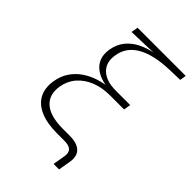

<svg xmlns="http://www.w3.org/2000/svg" viewBox="-250 -829 1061 1061"><g transform="rotate(45 280.5 -298.0)"><path d="M379.9 132.8 392.1 61Q395.5 40 390.1 26.6Q384.8 13.2 369.9 6.6Q355 0 329.1 0H272.9Q195.8 0 143.8 -22.5Q91.8 -44.9 69.3 -87.6Q46.9 -130.4 56.6 -189.9Q64.5 -237.8 88.4 -272.7Q112.3 -307.6 146.7 -330.8Q181.2 -354 221.2 -366.7Q261.2 -379.4 301.8 -382.3L300.3 -375.5Q267.1 -378.4 237.5 -388.7Q208 -398.9 186.3 -418Q164.6 -437 154.8 -465.3Q145 -493.7 151.4 -531.7Q159.2 -579.1 185.8 -612.1Q212.4 -645 252.2 -665Q292 -685.1 338.9 -693.4V-692.9L168.9 -687.5L175.8 -727.5H552.2L546.4 -690.4L462.9 -688Q344.7 -684.1 276.6 -645.5Q208.5 -606.9 196.8 -533.7Q185.5 -469.7 223.6 -433.1Q261.7 -396.5 337.4 -396.5H449.2L442.4 -355.5H332Q270.5 -355.5 221.4 -335.7Q172.4 -315.9 141.1 -279.5Q109.9 -243.2 101.6 -193.8Q89.4 -120.6 134.8 -80.6Q180.2 -40.5 280.3 -40.5H333.5Q389.2 -40.5 416.3 -15.4Q443.4 9.8 435.1 60.5L422.9 132.8Z"/></g></svg>

Font: Inter ExtraLight
Style: Italic
Weight: 250
Italic angle: -9.3988°
Designer: Rasmus Andersson
Foundry: rsms
Version: Version 4.001;git-66647c0bb